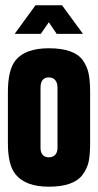

<svg xmlns="http://www.w3.org/2000/svg" viewBox="-20 -704 370 724"><path d="M319.8 -163.1Q319.8 -121.1 314.5 -95.2Q309.1 -69.3 292 -45.9Q258.8 0 164.1 0Q77.1 0 39.1 -45.9Q9.8 -81.5 9.8 -163.1V-356.9Q9.8 -441.4 39.1 -477.1Q76.2 -522 164.1 -522Q259.3 -522 292 -477.1Q308.6 -453.6 314.2 -426.5Q319.8 -399.4 319.8 -356.9ZM35.2 -576.2 113.8 -684.1H213.9L293 -576.2H193.8L164.1 -620.1L133.8 -576.2ZM132.8 -146Q132.8 -129.4 140.9 -120.1Q148.9 -110.8 164.1 -110.8Q179.2 -110.8 188 -120.1Q196.8 -129.4 196.8 -146V-373Q196.8 -392.1 188 -402.1Q179.2 -412.1 164.1 -412.1Q132.8 -412.1 132.8 -373Z"/></svg>

Font: Quaderni
Style: Regular
Weight: 400
Designer: Romain Laurent, Daphné Lejeune, Alexandre D’Hubert
Foundry: ESAD Valence
Version: Version 1.000;FEAKit 1.0